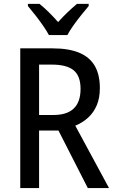

<svg xmlns="http://www.w3.org/2000/svg" viewBox="-20 -961 588 981"><path d="M248.5 -713.9Q330.6 -713.9 384 -691.9Q437.5 -669.9 463.9 -625Q490.2 -580.1 490.2 -511.2Q490.2 -460.4 474.4 -423.1Q458.5 -385.7 430.4 -360.1Q402.3 -334.5 364.7 -318.8L537.1 0H428.7L278.8 -293.9H179.7V0H83.5V-713.9ZM245.1 -630.9H179.7V-373.5H252.9Q322.8 -373.5 357.2 -407Q391.6 -440.4 391.6 -506.8Q391.6 -573.2 356 -602.1Q320.3 -630.9 245.1 -630.9ZM230 -781.7Q218.3 -803.7 199.7 -830.3Q181.2 -856.9 160.6 -883.3Q140.1 -909.7 122.6 -930.2V-941.4H181.6Q203.6 -923.8 228.8 -899.2Q253.9 -874.5 276.9 -848.1Q302.2 -876.5 325.4 -898.4Q348.6 -920.4 373.5 -941.4H433.1V-930.2Q416.5 -910.6 395.5 -884.5Q374.5 -858.4 355.2 -831.3Q335.9 -804.2 324.2 -781.7Z"/></svg>

Font: Open Sans SemiCondensed Medium
Style: Regular
Weight: 500
Width: 4
Designer: Monotype Design Team
Foundry: Monotype Imaging Inc.
Version: Version 3.000